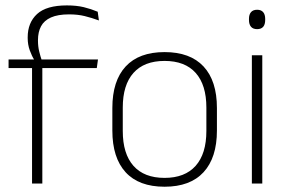

<svg xmlns="http://www.w3.org/2000/svg" viewBox="-20 -696 1092 728"><path d="M233.5 -675.5Q270 -675.5 297.8 -668.8Q325.5 -662 350.5 -651.5L355 -618.5Q327.5 -628.5 301.2 -635Q275 -641.5 242 -641.5Q199.5 -641.5 173.2 -629.8Q147 -618 135.5 -596.2Q124 -574.5 124 -544V-541.5Q124 -519.5 128.8 -500.2Q133.5 -481 139 -465.5L110 -463.5V-469Q101 -483 93 -504.8Q85 -526.5 85 -552V-554.5Q85 -610 120.5 -642.8Q156 -675.5 233.5 -675.5ZM101.5 0V-455H140.5V0ZM12.5 -438V-470.5H116.5H131.5H351.5L347 -438Z M604 12Q506.5 12 456.2 -43Q406 -98 406 -201V-286.5Q406 -389.5 456.5 -444Q507 -498.5 604 -498.5Q701 -498.5 751.8 -444Q802.5 -389.5 802.5 -286.5V-201Q802.5 -98 751.8 -43Q701 12 604 12ZM604 -21.5Q681 -21.5 721.8 -67.2Q762.5 -113 762.5 -199.5V-288Q762.5 -374 722 -419.5Q681.5 -465 604 -465Q526.5 -465 486 -419.5Q445.5 -374 445.5 -288V-199.5Q445.5 -113 486 -67.2Q526.5 -21.5 604 -21.5Z M935 0V-486.5H974.5V0ZM955 -585.5Q939.5 -585.5 931.8 -594.5Q924 -603.5 924 -620.5V-624.5Q924 -641 931.8 -650Q939.5 -659 955 -659Q970 -659 977.8 -650Q985.5 -641 985.5 -624.5V-620.5Q985.5 -603 977.8 -594.2Q970 -585.5 955 -585.5Z"/></svg>

Font: Anek Telugu ExtraLight
Style: Regular
Weight: 250
Version: Version 1.003